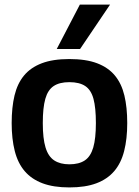

<svg xmlns="http://www.w3.org/2000/svg" viewBox="-20 -809 607 839"><path d="M31 -271Q31 -340 43.5 -392Q56 -444 85 -479Q114 -514 162.5 -532.5Q211 -551 283 -551Q356 -551 404.5 -532.5Q453 -514 482 -479Q511 -444 523.5 -392Q536 -340 536 -271Q536 -202 522.5 -149Q509 -96 479 -61Q449 -26 401 -8Q353 10 283 10Q214 10 166 -8Q118 -26 88 -61Q58 -96 44.5 -149Q31 -202 31 -271ZM167 -271Q167 -204 179 -164.5Q191 -125 217 -108Q243 -91 283 -91Q325 -91 350.5 -108Q376 -125 387.5 -164.5Q399 -204 399 -271Q399 -338 388.5 -377Q378 -416 352.5 -433Q327 -450 283 -450Q240 -450 214.5 -433Q189 -416 178 -377Q167 -338 167 -271ZM228 -595 329 -789H461L330 -595Z"/></svg>

Font: Georama ExtraCondensed Thin SemiBold
Style: Regular
Weight: 600
Version: Version 1.001